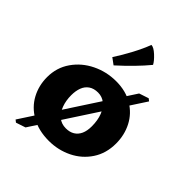

<svg xmlns="http://www.w3.org/2000/svg" viewBox="-240 -896 1080 1080"><g transform="rotate(45 299.5 -356.0)"><path d="M30 -237Q30 -312.5 70.8 -371.2Q111.5 -430 178.5 -462.8Q245.5 -495.5 321.5 -495.5Q399 -495.5 454.8 -461.8Q510.5 -428 539.8 -371.5Q569 -315 569 -247Q569 -169 530.5 -110.8Q492 -52.5 428 -21.2Q364 10 290.5 10Q208.5 10 149.5 -23.8Q90.5 -57.5 60.2 -113.8Q30 -170 30 -237ZM404 -219Q404 -267 390 -303Q376 -339 351.5 -358.8Q327 -378.5 294.5 -378.5Q261.5 -378.5 239.8 -363.5Q218 -348.5 208 -322Q198 -295.5 198 -261Q198 -219 210.8 -183.8Q223.5 -148.5 248.2 -128Q273 -107.5 308.5 -107.5Q339 -107.5 360.2 -120.5Q381.5 -133.5 392.8 -158.2Q404 -183 404 -219ZM461.5 -538 518.5 -557 532.5 -546 144.5 49 87.5 68 73.5 57ZM248 -548 210 -576Q241 -623 271 -679.5Q301 -736 317 -780Q336 -780 364.5 -753.5Q393 -727 403 -707Q342 -633 248 -548Z"/></g></svg>

Font: TMT Limkin
Style: Regular
Weight: 400
Designer: Gabriel Drozdov
Version: Version 1.000;Glyphs 3.1.2 (3151)